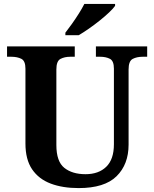

<svg xmlns="http://www.w3.org/2000/svg" viewBox="-20 -951 787 981"><path d="M382 10Q300 10 239 -13Q178 -36 144 -86Q110 -136 110 -218V-600Q110 -640 89 -650.5Q68 -661 38 -661H16V-714H362V-661H339Q310 -661 289 -650Q268 -639 268 -596V-210Q268 -126 308.5 -93.5Q349 -61 417 -61Q484 -61 523 -99Q562 -137 562 -214V-600Q562 -640 541.5 -650.5Q521 -661 492 -661H470V-714H732V-661H709Q679 -661 658 -650Q637 -639 637 -596V-212Q637 -111 575.5 -50.5Q514 10 382 10ZM314 -784Q329 -803 347.5 -829Q366 -855 383 -882Q400 -909 411 -931H568V-921Q559 -908 538 -888Q517 -868 489.5 -846Q462 -824 434 -804.5Q406 -785 382 -771H314Z"/></svg>

Font: Noto Serif Gurmukhi
Style: Bold
Weight: 700
Designer: Vaibhav Singh and the Monotype Design Team
Foundry: Monotype Imaging Inc.
Version: Version 2.004; ttfautohint (v1.8.4.7-5d5b)